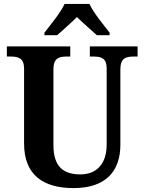

<svg xmlns="http://www.w3.org/2000/svg" viewBox="-20 -951 738 981"><path d="M207 -784V-771H272C298 -795 345 -835 373 -864C401 -836 450 -794 475 -771H540V-784C511 -822 457 -886 437 -931H310C290 -886 236 -822 207 -784ZM356 10C522 10 595 -78 595 -211V-597C595 -654 624 -662 662 -662H683V-714H439V-662H459C497 -662 525 -654 525 -601V-213C525 -112 472 -60 391 -60C306 -60 253 -97 253 -210V-597C253 -654 282 -662 319 -662H339V-714H15V-662H36C73 -662 103 -654 103 -601V-218C103 -54 204 10 356 10Z"/></svg>

Font: Noto Serif SemiCondensed
Style: Bold
Weight: 700
Width: 4
Designer: Monotype Design Team
Foundry: Monotype Imaging Inc.
Version: Version 2.015